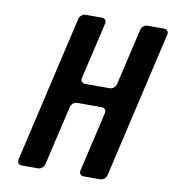

<svg xmlns="http://www.w3.org/2000/svg" viewBox="-77 -735 727 803"><g transform="rotate(10 287.0 -333.5)"><path d="M68 0H138C150 0 162 -10 165 -22L224 -276C227 -288 239 -298 251 -298H356C368 -298 376 -288 373 -276L314 -22C311 -10 319 0 331 0H402C414 0 426 -10 429 -22L573 -645C576 -657 568 -667 556 -667H485C473 -667 461 -657 458 -645L402 -404C399 -392 387 -382 375 -382H270C258 -382 250 -392 253 -404L309 -645C312 -657 304 -667 292 -667H222C210 -667 198 -657 195 -645L51 -22C48 -10 56 0 68 0Z"/></g></svg>

Font: DIN Rundschrift
Style: BreitKursiv
Weight: 400
Width: 7
Version: Version 1.027